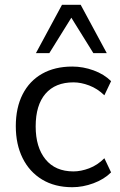

<svg xmlns="http://www.w3.org/2000/svg" viewBox="-20 -773 503 802"><path d="M282 9Q209 9 156 -23Q103 -55 74.5 -112.5Q46 -170 46 -246Q46 -323 74.5 -379Q103 -435 156 -465Q209 -495 282 -495Q327 -495 371 -479Q415 -463 444 -434L416 -375Q387 -403 352.5 -416Q318 -429 287 -429Q211 -429 170 -381.5Q129 -334 129 -245Q129 -158 170 -107.5Q211 -57 287 -57Q318 -57 352.5 -70Q387 -83 416 -112L444 -53Q415 -24 370.5 -7.5Q326 9 282 9ZM130 -551 239 -753H317L426 -551H370L278 -699L186 -551Z"/></svg>

Font: Nunito Sans 12pt ExtraLight 12pt
Style: Regular
Weight: 400
Version: Version 3.101;gftools[0.9.27]